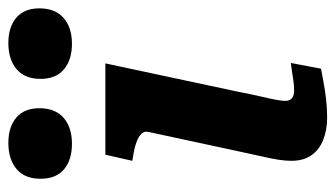

<svg xmlns="http://www.w3.org/2000/svg" viewBox="-196 -622 822 471"><g transform="rotate(-90 215.5 -386.0)"><path d="M99 -621Q139 -621 162.5 -641.5Q186 -662 186 -701Q186 -738 163 -757.5Q140 -777 101 -777Q61 -777 37 -757Q13 -737 13 -698Q13 -660 36 -640.5Q59 -621 99 -621ZM344 -621Q384 -621 407.5 -641.5Q431 -662 431 -701Q431 -738 408 -757.5Q385 -777 346 -777Q306 -777 282 -757Q258 -737 258 -698Q258 -660 281.5 -640.5Q305 -621 344 -621ZM163 5Q132 5 107.5 -5Q83 -15 70 -34.5Q57 -54 57 -82Q57 -97 59.5 -113.5Q62 -130 68 -156Q74 -182 83 -225L128 -434Q130 -444 123 -451Q116 -458 102 -463Q88 -468 68 -471L57 -473L72 -539H296L227 -216Q220 -180 214.5 -156.5Q209 -133 206.5 -119Q204 -105 204 -98Q204 -87 210.5 -81.5Q217 -76 230 -76Q243 -76 255 -78Q267 -80 278 -81.5Q289 -83 297 -84L283 -10Q267 -7 248 -3.5Q229 0 207.5 2.5Q186 5 163 5Z"/></g></svg>

Font: Roboto Serif 20pt SemiBold
Style: Italic
Weight: 600
Italic angle: -10°
Version: Version 1.007